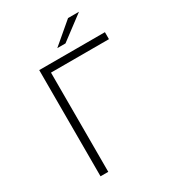

<svg xmlns="http://www.w3.org/2000/svg" viewBox="-208 -986 984 1096"><g transform="rotate(-30 284.0 -437.5)"><path d="M126 -700H559V-654H177V0H126ZM417 -875H489L332 -757H278Z"/></g></svg>

Font: Goldbeck Next Light
Style: Regular
Weight: 300
Designer: Julieta Ulanovsky
Foundry: Julieta Ulanovsky
Version: Version 7.200